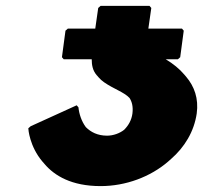

<svg xmlns="http://www.w3.org/2000/svg" viewBox="-20 -625 701 651"><path d="M246 -261 240 -268 84 -197 76 -190C76 -187 80 -129 124 -77L125 -76L131 -69C165 -29 223 6 321 6C406 6 490 -25 551 -78L552 -79L560 -86C606 -126 638 -179 647 -240C654 -291 639 -332 611 -365L605 -372C588 -392 567 -409 542 -424H583L591 -431L603 -521L597 -528H483L493 -598L487 -605H321L313 -598L303 -528H210L202 -521L190 -431L196 -424H291C291 -405 294 -386 308 -370C309 -369 308 -369 309 -368C309 -368 307 -371 309 -369L315 -362C319 -357 326 -351 333 -346C366 -323 400 -313 419 -293C427 -281 432 -264 429 -240C426 -218 416 -200 401 -185C386 -173 364 -165 343 -165C311 -165 288 -177 271 -194C256 -214 248 -240 246 -261Z"/></svg>

Font: Hussar Woodtype
Style: BlkObl
Weight: 900
Foundry: Cannot Into Space Fonts
Version: Version 1.07